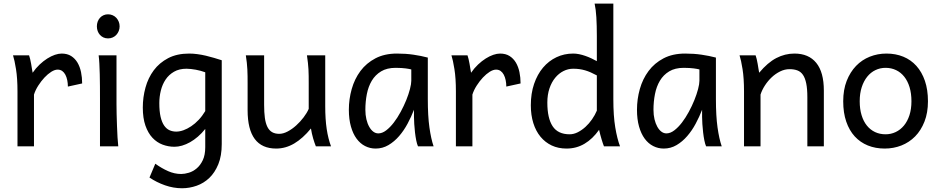

<svg xmlns="http://www.w3.org/2000/svg" viewBox="-20 -801 5152 1051"><path d="M75.7 0V-300.3Q75.7 -372.6 67.6 -422.6Q59.6 -472.7 51.3 -498H139.2Q142.1 -490.2 145 -477.8Q147.9 -465.3 150.4 -451.7Q152.8 -438 154.8 -424.8L158.7 -402.8Q176.3 -428.2 197 -447.8Q217.8 -467.3 239 -480.7Q260.3 -494.1 280.5 -501Q300.8 -507.8 317.4 -507.8Q348.1 -507.8 369.4 -494.4Q390.6 -481 404.1 -458.3Q417.5 -435.5 423.6 -406Q429.7 -376.5 429.7 -344.2L351.6 -327.1Q351.6 -345.2 348.1 -362.1Q344.7 -378.9 337.9 -391.8Q331.1 -404.8 320.6 -412.4Q310.1 -419.9 295.4 -419.9Q279.8 -419.9 260.7 -408Q241.7 -396 223.4 -376.5Q205.1 -356.9 189.5 -332.5Q173.8 -308.1 166 -283.2V0Z M510.3 -656.7Q510.3 -670.4 514.6 -682.4Q519 -694.3 527.1 -703.4Q535.2 -712.4 546.4 -717.5Q557.6 -722.7 571.3 -722.7Q585 -722.7 596.7 -717.5Q608.4 -712.4 616.7 -703.4Q625 -694.3 629.9 -682.4Q634.8 -670.4 634.8 -656.7Q634.8 -643.1 629.9 -631.1Q625 -619.1 616.7 -610.1Q608.4 -601.1 596.7 -595.9Q585 -590.8 571.3 -590.8Q557.6 -590.8 546.4 -595.9Q535.2 -601.1 527.1 -610.1Q519 -619.1 514.6 -631.1Q510.3 -643.1 510.3 -656.7ZM617.7 -231.9Q617.7 -208.5 618.4 -176.5Q619.1 -144.5 620.4 -111.8Q621.6 -79.1 623.3 -49.3Q625 -19.5 627.4 0H527.3V-258.8Q527.3 -294.4 527.1 -329.1Q526.9 -363.8 526.1 -394.8Q525.4 -425.8 523.9 -452.4Q522.5 -479 520 -498H617.7Z M1103.5 -405.3Q1091.8 -409.7 1078.6 -413.3Q1065.4 -417 1051.8 -419.4Q1038.1 -421.9 1025.1 -423.3Q1012.2 -424.8 1001 -424.8Q960.9 -424.8 932.6 -408.4Q904.3 -392.1 886.5 -365.5Q868.7 -338.9 860.4 -305.2Q852.1 -271.5 852.1 -236.8Q852.1 -191.4 859.1 -161.4Q866.2 -131.3 878.7 -113.5Q891.1 -95.7 908 -88.1Q924.8 -80.6 944.8 -80.6Q963.4 -80.6 984.4 -88.1Q1005.4 -95.7 1026.6 -109.9Q1047.9 -124 1067.6 -145Q1087.4 -166 1103.5 -192.9ZM1193.8 -12.2Q1193.8 52.2 1175 98.1Q1156.2 144 1125.7 173.1Q1095.2 202.1 1056.2 215.8Q1017.1 229.5 976.6 229.5Q929.7 229.5 883.5 213.4Q837.4 197.3 798.3 170.9L830.1 95.2Q864.7 120.1 899.9 135.7Q935.1 151.4 971.7 151.4Q990.7 151.4 1013.7 144.5Q1036.6 137.7 1056.6 120.8Q1076.7 104 1090.1 75.7Q1103.5 47.4 1103.5 4.9V-95.2Q1084.5 -71.3 1063.2 -53Q1042 -34.7 1020.3 -22.5Q998.5 -10.3 976.8 -3.9Q955.1 2.4 935.1 2.4Q901.4 2.4 870.1 -9.3Q838.9 -21 814.7 -46.6Q790.5 -72.3 776.1 -113.3Q761.7 -154.3 761.7 -212.4Q761.7 -268.6 776.4 -321.8Q791 -375 821.8 -416.3Q852.5 -457.5 900.6 -482.7Q948.7 -507.8 1015.6 -507.8Q1037.6 -507.8 1060.8 -504.6Q1084 -501.5 1106.9 -496.1Q1129.9 -490.7 1151.9 -484.1Q1173.8 -477.5 1193.8 -471.2Z M1709 0Q1705.6 -8.3 1701.7 -19.5Q1697.8 -30.8 1694.1 -43.5Q1690.4 -56.2 1687.3 -70.1Q1684.1 -84 1682.1 -97.7Q1637.7 -43.5 1590.6 -15.6Q1543.5 12.2 1491.7 12.2Q1335.4 12.2 1335.4 -197.8V-341.8Q1335.4 -365.2 1335.2 -384.3Q1335 -403.3 1334 -421.1Q1333 -439 1331.1 -457.5Q1329.1 -476.1 1325.7 -498H1425.8V-227.1Q1425.8 -185.5 1429.9 -155.5Q1434.1 -125.5 1443.8 -106.2Q1453.6 -86.9 1469.5 -77.6Q1485.4 -68.4 1508.8 -68.4Q1530.3 -68.4 1554.7 -81.3Q1579.1 -94.2 1601.3 -114.3Q1623.5 -134.3 1641.8 -158.4Q1660.2 -182.6 1669.9 -205.1V-341.8Q1669.9 -365.7 1669.7 -385Q1669.4 -404.3 1668.5 -421.9Q1667.5 -439.5 1665.5 -457.5Q1663.6 -475.6 1660.2 -498H1760.3V-219.7Q1760.3 -148.4 1768.3 -95Q1776.4 -41.5 1792 0Z M2231.4 -420.9Q2225.6 -422.4 2218.3 -423.8Q2210.9 -425.3 2200.9 -426.5Q2190.9 -427.7 2177.5 -428.7Q2164.1 -429.7 2146 -429.7Q2098.1 -429.7 2066.2 -410.4Q2034.2 -391.1 2015.1 -359.1Q1996.1 -327.1 1988 -285.6Q1980 -244.1 1980 -200.2Q1980 -171.9 1985.6 -148.2Q1991.2 -124.5 2001 -107.2Q2010.7 -89.8 2023.4 -80.3Q2036.1 -70.8 2050.8 -70.8Q2072.3 -70.8 2094 -87.4Q2115.7 -104 2135.7 -130.1Q2155.8 -156.2 2173.3 -188.7Q2190.9 -221.2 2203.9 -253.2Q2216.8 -285.2 2224.1 -313.5Q2231.4 -341.8 2231.4 -358.9ZM2268.1 0Q2262.7 -11.7 2258.5 -32.2Q2254.4 -52.7 2251.7 -75.9Q2249 -99.1 2247.6 -122.1Q2246.1 -145 2246.1 -161.1V-200.2Q2231.4 -162.1 2211.2 -124.3Q2190.9 -86.4 2164.8 -56.2Q2138.7 -25.9 2106.4 -6.8Q2074.2 12.2 2036.1 12.2Q2005.4 12.2 1978.5 -1.5Q1951.7 -15.1 1931.9 -42Q1912.1 -68.8 1900.9 -108.6Q1889.6 -148.4 1889.6 -200.2Q1889.6 -258.3 1905.3 -313.7Q1920.9 -369.1 1953.1 -412.4Q1985.4 -455.6 2035.2 -481.7Q2085 -507.8 2153.3 -507.8Q2200.7 -507.8 2242.7 -501.7Q2284.7 -495.6 2321.8 -485.8V-258.8Q2321.8 -166.5 2330.6 -103.8Q2339.4 -41 2353.5 0Z M2475.6 0V-300.3Q2475.6 -372.6 2467.5 -422.6Q2459.5 -472.7 2451.2 -498H2539.1Q2542 -490.2 2544.9 -477.8Q2547.9 -465.3 2550.3 -451.7Q2552.7 -438 2554.7 -424.8L2558.6 -402.8Q2576.2 -428.2 2596.9 -447.8Q2617.7 -467.3 2638.9 -480.7Q2660.2 -494.1 2680.4 -501Q2700.7 -507.8 2717.3 -507.8Q2748 -507.8 2769.3 -494.4Q2790.5 -481 2804 -458.3Q2817.4 -435.5 2823.5 -406Q2829.6 -376.5 2829.6 -344.2L2751.5 -327.1Q2751.5 -345.2 2748 -362.1Q2744.6 -378.9 2737.8 -391.8Q2731 -404.8 2720.5 -412.4Q2710 -419.9 2695.3 -419.9Q2679.7 -419.9 2660.6 -408Q2641.6 -396 2623.3 -376.5Q2605 -356.9 2589.4 -332.5Q2573.7 -308.1 2565.9 -283.2V0Z M3247.1 -388.2Q3229 -397.9 3213.4 -404.8Q3197.8 -411.6 3182.6 -416Q3167.5 -420.4 3151.9 -422.6Q3136.2 -424.8 3117.7 -424.8Q3089.8 -424.8 3064.5 -412.1Q3039.1 -399.4 3019.3 -375.5Q2999.5 -351.6 2987.8 -317.1Q2976.1 -282.7 2976.1 -239.3Q2976.1 -153.8 3005.1 -109.9Q3034.2 -65.9 3098.1 -65.9Q3120.6 -65.9 3142.8 -77.1Q3165 -88.4 3184.8 -106.4Q3204.6 -124.5 3220.7 -147.7Q3236.8 -170.9 3247.1 -195.3ZM3337.4 -258.8Q3337.4 -166.5 3347.9 -103.8Q3358.4 -41 3374 0H3286.1Q3280.8 -12.7 3273.2 -37.8Q3265.6 -63 3259.3 -90.3Q3224.1 -40.5 3179.7 -14.2Q3135.3 12.2 3081.1 12.2Q3036.1 12.2 3000.2 -4.6Q2964.4 -21.5 2938.7 -52.5Q2913.1 -83.5 2899.4 -127.2Q2885.7 -170.9 2885.7 -224.6Q2885.7 -289.6 2903.6 -341.8Q2921.4 -394 2952.6 -430.9Q2983.9 -467.8 3026.1 -487.8Q3068.4 -507.8 3117.7 -507.8Q3133.3 -507.8 3150.1 -504.4Q3167 -501 3183.8 -495.1Q3200.7 -489.3 3216.8 -481.7Q3232.9 -474.1 3247.1 -466.3V-603Q3247.1 -662.1 3244.4 -706.3Q3241.7 -750.5 3234.9 -781.2H3337.4Z M3808.6 -420.9Q3802.7 -422.4 3795.4 -423.8Q3788.1 -425.3 3778.1 -426.5Q3768.1 -427.7 3754.6 -428.7Q3741.2 -429.7 3723.1 -429.7Q3675.3 -429.7 3643.3 -410.4Q3611.3 -391.1 3592.3 -359.1Q3573.2 -327.1 3565.2 -285.6Q3557.1 -244.1 3557.1 -200.2Q3557.1 -171.9 3562.7 -148.2Q3568.4 -124.5 3578.1 -107.2Q3587.9 -89.8 3600.6 -80.3Q3613.3 -70.8 3627.9 -70.8Q3649.4 -70.8 3671.1 -87.4Q3692.9 -104 3712.9 -130.1Q3732.9 -156.2 3750.5 -188.7Q3768.1 -221.2 3781 -253.2Q3793.9 -285.2 3801.3 -313.5Q3808.6 -341.8 3808.6 -358.9ZM3845.2 0Q3839.8 -11.7 3835.7 -32.2Q3831.5 -52.7 3828.9 -75.9Q3826.2 -99.1 3824.7 -122.1Q3823.2 -145 3823.2 -161.1V-200.2Q3808.6 -162.1 3788.3 -124.3Q3768.1 -86.4 3741.9 -56.2Q3715.8 -25.9 3683.6 -6.8Q3651.4 12.2 3613.3 12.2Q3582.5 12.2 3555.7 -1.5Q3528.8 -15.1 3509 -42Q3489.3 -68.8 3478 -108.6Q3466.8 -148.4 3466.8 -200.2Q3466.8 -258.3 3482.4 -313.7Q3498 -369.1 3530.3 -412.4Q3562.5 -455.6 3612.3 -481.7Q3662.1 -507.8 3730.5 -507.8Q3777.8 -507.8 3819.8 -501.7Q3861.8 -495.6 3898.9 -485.8V-258.8Q3898.9 -166.5 3907.7 -103.8Q3916.5 -41 3930.7 0Z M4399.4 0V-268.6Q4399.4 -314.5 4393.3 -344.2Q4387.2 -374 4375.2 -391.4Q4363.3 -408.7 4345 -415.5Q4326.7 -422.4 4301.8 -422.4Q4275.4 -422.4 4250.2 -409.9Q4225.1 -397.5 4204.1 -377.7Q4183.1 -357.9 4167 -333Q4150.9 -308.1 4143.1 -283.2V0H4052.7V-300.3Q4052.7 -372.6 4044.7 -422.6Q4036.6 -472.7 4028.3 -498H4116.2Q4119.1 -490.2 4122.1 -477.8Q4125 -465.3 4127.4 -451.7Q4129.9 -438 4131.8 -424.8L4135.7 -402.8Q4182.1 -458.5 4229.5 -483.2Q4276.9 -507.8 4328.6 -507.8Q4406.7 -507.8 4448.2 -456.8Q4489.7 -405.8 4489.7 -305.2V0Z M4686 -246.6Q4686 -204.1 4696.3 -170.4Q4706.5 -136.7 4725.3 -113.5Q4744.1 -90.3 4770 -78.1Q4795.9 -65.9 4827.6 -65.9Q4856.9 -65.9 4882.8 -78.1Q4908.7 -90.3 4928 -113.5Q4947.3 -136.7 4958.3 -170.4Q4969.2 -204.1 4969.2 -246.6Q4969.2 -289.6 4959 -323.5Q4948.7 -357.4 4929.9 -381.1Q4911.1 -404.8 4885 -417.2Q4858.9 -429.7 4827.6 -429.7Q4797.9 -429.7 4772 -417.2Q4746.1 -404.8 4727.1 -381.1Q4708 -357.4 4697 -323.5Q4686 -289.6 4686 -246.6ZM4595.7 -246.6Q4595.7 -309.6 4614.7 -358.2Q4633.8 -406.7 4666 -440.2Q4698.2 -473.6 4741.2 -490.7Q4784.2 -507.8 4832.5 -507.8Q4882.8 -507.8 4924.6 -490.7Q4966.3 -473.6 4996.3 -440.2Q5026.4 -406.7 5043 -358.2Q5059.6 -309.6 5059.6 -246.6Q5059.6 -183.6 5040.5 -135.3Q5021.5 -86.9 4989.3 -54.2Q4957 -21.5 4914.1 -4.6Q4871.1 12.2 4822.8 12.2Q4772.5 12.2 4730.7 -4.6Q4689 -21.5 4658.9 -54.2Q4628.9 -86.9 4612.3 -135.3Q4595.7 -183.6 4595.7 -246.6Z"/></svg>

Font: Andika CyrE
Style: Regular
Weight: 400
Designer: Victor Gaultney, Annie Olsen, Julie Remington, Don Collingsworth, Eric Hays, Becca Hirsbrunner
Foundry: SIL International
Version: Version 5.000